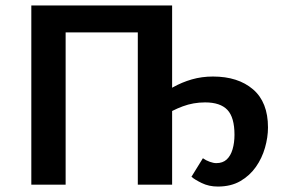

<svg xmlns="http://www.w3.org/2000/svg" viewBox="-20 -678 1040 705"><path d="M780 7Q747 7 720.5 -6Q694 -19 683 -29L725 -97Q736 -89 750 -84Q764 -79 774 -79Q798 -79 812.5 -92.5Q827 -106 834 -130Q841 -154 841 -183Q841 -247 815 -274.5Q789 -302 733 -302Q690 -302 651 -287.5Q612 -273 581 -252L551 -314Q582 -339 615 -357.5Q648 -376 684.5 -386.5Q721 -397 762 -397Q854 -397 909 -350Q964 -303 964 -210Q964 -174 953 -135.5Q942 -97 919.5 -65Q897 -33 862.5 -13Q828 7 780 7ZM95 0V-658H221V0ZM486 0V-658H612V0ZM134 -559V-658H573V-559Z"/></svg>

Font: Ysabeau
Style: Bold
Weight: 700
Designer: Christian Thalmann (Catharsis Fonts)
Version: Version 2.000;gftools[0.9.27.dev2+g8671c4b]